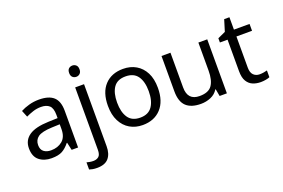

<svg xmlns="http://www.w3.org/2000/svg" viewBox="-120 -1144 2644 1791"><g transform="rotate(-20 1201.5 -248.5)"><path d="M288 -545Q386 -545 433 -502Q480 -459 480 -365V0H416L399 -76H395Q360 -32 321.5 -11Q283 10 215 10Q142 10 94 -28.5Q46 -67 46 -149Q46 -229 109 -272.5Q172 -316 303 -320L394 -323V-355Q394 -422 365 -448Q336 -474 283 -474Q241 -474 203 -461.5Q165 -449 132 -433L105 -499Q140 -518 188 -531.5Q236 -545 288 -545ZM314 -259Q214 -255 175.5 -227Q137 -199 137 -148Q137 -103 164.5 -82Q192 -61 235 -61Q303 -61 348 -98.5Q393 -136 393 -214V-262Z M639 -681Q639 -710 654 -723.5Q669 -737 691 -737Q711 -737 726.5 -723.5Q742 -710 742 -681Q742 -653 726.5 -639Q711 -625 691 -625Q669 -625 654 -639Q639 -653 639 -681ZM583 240Q558 240 539 236.5Q520 233 506 228V157Q521 161 537 164Q553 167 572 167Q604 167 625 149.5Q646 132 646 83V-536H734V80Q734 155 698 197.5Q662 240 583 240Z M1370 -269Q1370 -136 1302.5 -63Q1235 10 1120 10Q1049 10 993.5 -22.5Q938 -55 906 -117.5Q874 -180 874 -269Q874 -402 941 -474Q1008 -546 1123 -546Q1196 -546 1251.5 -513.5Q1307 -481 1338.5 -419.5Q1370 -358 1370 -269ZM965 -269Q965 -174 1002.5 -118.5Q1040 -63 1122 -63Q1203 -63 1241 -118.5Q1279 -174 1279 -269Q1279 -364 1241 -418Q1203 -472 1121 -472Q1039 -472 1002 -418Q965 -364 965 -269Z M1957 -536V0H1885L1872 -71H1868Q1842 -29 1796 -9.5Q1750 10 1698 10Q1601 10 1552 -36.5Q1503 -83 1503 -185V-536H1592V-191Q1592 -63 1711 -63Q1800 -63 1834.5 -113Q1869 -163 1869 -257V-536Z M2306 -62Q2326 -62 2347 -65.5Q2368 -69 2381 -73V-6Q2367 1 2341 5.5Q2315 10 2291 10Q2249 10 2213.5 -4.5Q2178 -19 2156 -55Q2134 -91 2134 -156V-468H2058V-510L2135 -545L2170 -659H2222V-536H2377V-468H2222V-158Q2222 -109 2245.5 -85.5Q2269 -62 2306 -62Z"/></g></svg>

Font: Noto Sans Bengali UI
Style: Regular
Weight: 400
Designer: Jelle Bosma - Monotype Design Team
Foundry: Monotype Imaging Inc.
Version: Version 2.003; ttfautohint (v1.8.4.7-5d5b)